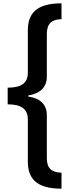

<svg xmlns="http://www.w3.org/2000/svg" viewBox="-20 -906 424 1152"><path d="M349 226V130C289 129 261 103 261 43V-214C261 -278 223 -316 149 -327V-333C222 -345 261 -383 261 -447V-703C261 -763 290 -790 349 -791V-886C198 -886 147 -824 147 -724V-469C147 -404 103 -380 26 -380V-280C103 -280 147 -255 147 -190V63C147 163 196 226 349 226Z"/></svg>

Font: Noto Sans Kannada UI SemiBold
Style: Regular
Weight: 600
Designer: Jelle Bosma - Monotype Design Team
Foundry: Monotype Imaging Inc.
Version: Version 2.005